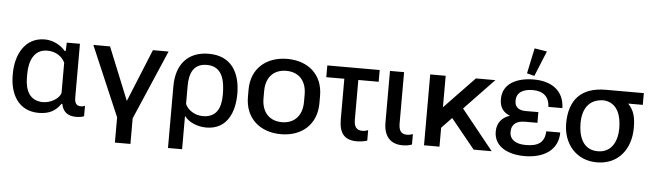

<svg xmlns="http://www.w3.org/2000/svg" viewBox="-56 -1035 4943 1455"><g transform="rotate(5 2415.5 -308.0)"><path d="M255.9 9.8C332.5 9.8 383.3 -15.6 422.4 -73.2H429.2C440.9 -9.8 483.9 15.1 538.6 15.1C555.7 15.1 586.9 13.2 601.6 4.9V-74.2C591.3 -69.8 581.1 -67.4 571.3 -67.4C533.2 -67.4 522.5 -92.3 522.5 -132.8V-539.1H422.4L419.9 -475.6H411.1C375.5 -518.1 316.4 -548.8 254.4 -548.8C99.6 -548.8 35.6 -407.2 35.6 -271.5V-256.3C35.6 -118.7 99.1 9.8 255.9 9.8ZM282.2 -74.2C180.2 -74.2 144.5 -152.8 144.5 -250.5V-277.8C144.5 -375 180.2 -465.8 281.2 -465.8C347.7 -465.8 396 -429.7 416 -385.3V-155.3C403.8 -111.8 339.4 -74.2 282.2 -74.2Z M969.7 183.6V-11.2L1196.8 -539.1H1077.6L914.1 -138.7L751.5 -539.1H624.5L851.6 -8.3V183.6Z M1255.9 189.5H1363.3V-64.5C1392.6 -21.5 1460 9.8 1530.8 9.8C1691.9 9.8 1743.7 -129.4 1743.7 -264.2C1743.7 -422.9 1676.8 -548.8 1502 -548.8C1343.8 -548.8 1255.9 -446.8 1255.9 -280.3ZM1497.6 -74.2C1433.1 -74.2 1380.9 -112.8 1363.3 -155.3V-293C1363.3 -390.6 1395 -463.4 1495.1 -463.4C1619.6 -463.4 1634.8 -344.7 1634.8 -248C1634.8 -145.5 1599.6 -74.2 1497.6 -74.2Z M2098.6 10.7C2256.8 10.7 2369.6 -85.4 2369.6 -249.5V-304.2C2369.6 -467.3 2256.8 -562 2098.6 -562C1940.9 -562 1825.7 -467.3 1825.7 -304.2V-249.5C1825.7 -85.4 1940.9 10.7 2098.6 10.7ZM2098.6 -80.6C2010.7 -80.6 1944.3 -135.7 1944.3 -249.5V-304.2C1944.3 -417 2010.7 -471.2 2098.6 -471.2C2186 -471.2 2252.4 -417 2252.4 -304.2V-249.5C2252.4 -136.2 2186 -80.6 2098.6 -80.6Z M2404.3 -449.7H2541.5V-141.1C2541.5 -35.2 2583 14.2 2675.8 14.2C2699.7 14.2 2738.8 9.8 2755.4 2V-77.1C2741.7 -71.8 2726.1 -68.4 2710.9 -68.4C2664.1 -68.4 2647.9 -98.1 2647.9 -148.9V-449.7H2802.7V-539.1H2404.3Z M3024.4 14.2C3049.3 14.2 3076.7 10.3 3095.7 2V-77.1C3081.1 -72.3 3066.9 -68.4 3050.8 -68.4C3004.4 -68.4 2988.3 -98.6 2988.3 -148.9V-539.1H2880.9V-147C2880.9 -41 2933.1 14.2 3024.4 14.2Z M3682.6 -539.1H3534.7L3304.7 -299.8V-539.1H3187V0H3304.7V-144L3381.8 -224.6L3564.5 0H3701.7L3457.5 -303.7Z M3952.6 15.1C4097.7 15.1 4207 -51.8 4207 -186.5H4100.6C4097.7 -101.1 4048.3 -69.3 3955.6 -69.3C3879.9 -69.3 3831.5 -98.6 3831.5 -158.2C3831.5 -221.7 3874.5 -244.6 3935.1 -244.6H4028.3V-326.2L3935.1 -325.7C3888.2 -325.2 3848.6 -341.8 3848.6 -397C3848.6 -457 3893.6 -488.8 3972.7 -488.8C4054.7 -488.8 4098.1 -445.8 4100.6 -372.1H4207C4203.1 -510.3 4101.1 -569.3 3973.6 -569.3C3851.1 -569.3 3736.8 -522.5 3736.8 -399.9C3736.8 -334 3766.6 -299.8 3815.9 -279.8C3759.3 -261.7 3719.2 -219.7 3719.2 -151.9C3719.2 -33.2 3831.5 15.1 3952.6 15.1ZM3974.1 -596.7 4052.7 -789.6 3958 -804.7 3917 -611.3Z M4502.4 14.6C4668.9 14.6 4759.3 -112.3 4759.3 -269C4759.3 -345.7 4748.5 -400.9 4700.7 -449.7H4812V-539.1H4522C4335.9 -539.1 4245.6 -438 4245.6 -259.3C4245.6 -105.5 4344.2 14.6 4502.4 14.6ZM4502.4 -69.8C4387.2 -69.8 4354 -173.3 4354 -270.5C4354 -380.4 4403.3 -458 4516.6 -458C4623.5 -448.2 4649.9 -346.2 4649.9 -256.8C4649.9 -163.1 4610.4 -69.8 4502.4 -69.8Z"/></g></svg>

Font: Winston Medium
Style: Regular
Weight: 500
Designer: Vernon Adams, Kim Jin-seong, David Berlow, Cristiano Sobral
Foundry: The Winston Project Authors
Version: Version 3.004